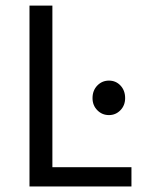

<svg xmlns="http://www.w3.org/2000/svg" viewBox="-20 -676 520 696"><path d="M169.9 -655.8V-69.8H456.5V0H86.9V-655.8ZM433.6 -320.3Q433.6 -293.9 416.5 -276.4Q399.4 -258.8 375 -258.8Q350.1 -258.8 332.8 -276.4Q315.4 -293.9 315.4 -320.3Q315.4 -348.1 332.8 -366Q350.1 -383.8 375 -383.8Q399.9 -383.8 416.7 -366Q433.6 -348.1 433.6 -320.3Z"/></svg>

Font: Varta
Style: Regular
Weight: 400
Designer: Joana Correia, Viktoriya Grabowska, Eben Sorkin
Foundry: Sorkin Type
Version: Version 1.003; ttfautohint (v1.3) -l 8 -r 24 -G 200 -x 12 -H